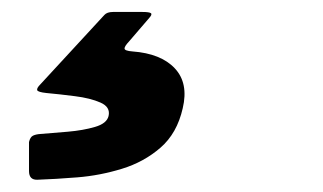

<svg xmlns="http://www.w3.org/2000/svg" viewBox="-20 -26 540 321"><path d="M28.5 260V211.5Q30.5 203 35.2 200.8Q40 198.5 47.5 198Q68 196.5 93.5 194.2Q119 192 138.8 186.2Q158.5 180.5 161.5 168Q165 153 148 145.5Q131 138 105.2 134.8Q79.5 131.5 57.5 129.5Q43.5 128 42.2 124.8Q41 121.5 47.5 115L154.5 -1Q159 -6 169 -6H218Q229.5 -6 232.2 -4Q235 -2 229.5 4L196 43Q188 51.5 188.2 55.2Q188.5 59 201.5 60Q249 63.5 272.2 88.2Q295.5 113 285.5 155Q276 197 248.2 221Q220.5 245 183.8 256.2Q147 267.5 109.5 270.5Q72 273.5 42.5 274.5Q28.5 275 28.5 260Z"/></svg>

Font: Besley* Fatface
Style: Italic
Weight: 900
Italic angle: -13°
Designer: Owen Earl
Foundry: indestructible type*
Version: Version 3.000; ttfautohint (v1.8.3)